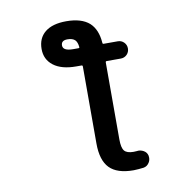

<svg xmlns="http://www.w3.org/2000/svg" viewBox="-100 -867 1200 1176"><g transform="rotate(-10 500.0 -278.5)"><path d="M433.6 -587.9Q440.4 -587.9 439.5 -594.7Q436.5 -624 423.8 -637.7Q408.2 -653.3 376 -653.3Q336.9 -653.3 336.9 -622.1Q336.9 -587.9 400.4 -587.9ZM583 5.9Q583 57.6 598.6 76.7Q614.3 95.7 655.3 95.7Q665 95.7 675.8 94.7Q679.7 93.8 684.6 93.8Q702.1 93.8 717.8 102.5Q737.3 113.3 742.2 134.8Q743.2 141.6 743.2 147.5Q743.2 164.1 734.4 177.7Q721.7 198.2 699.2 202.1Q668 206.1 636.7 207Q534.2 207 487.3 158.7Q440.4 110.4 440.4 5.9V-472.7Q440.4 -480.5 433.6 -480.5H400.4Q309.6 -480.5 259.8 -518.6Q210 -556.6 210 -622.1Q210 -689.5 255.9 -726.6Q301.8 -763.7 387.7 -763.7Q482.4 -763.7 531.2 -720.7Q577.1 -678.7 583 -595.7Q583 -587.9 589.8 -587.9H677.7Q700.2 -587.9 715.8 -572.3Q731.4 -556.6 731.4 -534.2Q731.4 -511.7 715.8 -496.1Q700.2 -480.5 677.7 -480.5H589.8Q583 -480.5 583 -472.7Z"/></g></svg>

Font: Gen Jyuu Gothic Monospace Bold
Style: Bold
Weight: 700
Designer: [Source Han Sans]
Ryoko NISHIZUKA  (kana & ideographs); Paul D. Hunt (Latin, Greek & Cyrillic); Wenlong ZHANG  (bopomofo
Version: Version 1.002.20150607